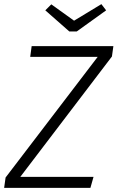

<svg xmlns="http://www.w3.org/2000/svg" viewBox="-22 -908 568 928"><path d="M5 -50 450 -633H124L131 -685H526L519 -635L76 -53H430L415 0H-2ZM491 -858 349 -756H313L197 -858L226 -887L336 -808L468 -888Z"/></svg>

Font: Fira Sans Light
Style: Italic
Weight: 300
Italic angle: -8°
Designer: bBox Type GmbH & Carrois Corporate GbR & Edenspiekermann AG
Foundry: bBox Type GmbH & Carrois Corporate GbR & Edenspiekermann AG
Version: Version 4.301